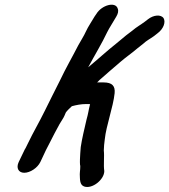

<svg xmlns="http://www.w3.org/2000/svg" viewBox="-20 -690 704 799"><path d="M166 -228C143 -181 118 -139 97 -95C91 -84 88 -75 83 -68L58 -16C46 9 57 29 81 29C105 29 136 9 148 -16L171 -65C176 -74 180 -83 186 -94C198 -119 214 -148 228 -174C234 -185 244 -198 248 -208L254 -222C258 -228 271 -241 279 -248C297 -253 318 -257 338 -257H355C355 -256 353 -254 354 -253C348 -230 348 -220 340 -192C331 -153 321 -112 316 -78L314 -52C313 -34 312 -19 313 -5C316 4 312 23 312 35C313 56 311 79 330 86C364 98 414 57 414 22C410 -4 415 -39 412 -64C412 -77 414 -95 416 -110C422 -168 451 -244 457 -302C460 -332 447 -347 411 -347H384C388 -350 390 -353 393 -356C422 -381 454 -410 483 -434C505 -453 529 -469 552 -489L576 -508C591 -522 603 -527 621 -540L635 -551C661 -570 670 -598 661 -614C650 -631 619 -628 596 -610L583 -600C563 -585 550 -579 530 -562L505 -543C491 -532 477 -519 464 -509C426 -479 387 -443 347 -410C372 -457 405 -511 426 -556C436 -576 448 -593 458 -611L464 -621C471 -633 474 -644 470 -654C461 -685 403 -669 381 -632L374 -622C362 -601 347 -580 337 -558C329 -540 317 -522 306 -502C281 -453 254 -407 229 -354C210 -316 184 -265 166 -228Z"/></svg>

Font: Electronic
Style: BlkUltIt
Weight: 900
Version: Version 1.011